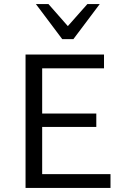

<svg xmlns="http://www.w3.org/2000/svg" viewBox="-20 -927 619 947"><path d="M525 0H106V-658H493V-590H188V-68H525ZM134 -301V-367H455V-301ZM287 -734 302 -784 411 -907H472L342 -734ZM287 -734 157 -907H219L328 -783L342 -734Z"/></svg>

Font: Ysabeau Office Medium
Style: Regular
Weight: 500
Designer: Christian Thalmann (Catharsis Fonts)
Version: Version 2.001;gftools[0.9.30]; featfreeze: tnum,lnum,ss02